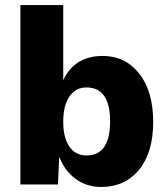

<svg xmlns="http://www.w3.org/2000/svg" viewBox="-20 -732 667 762"><path d="M388 -510Q477 -510 532.5 -440Q588 -370 588 -248Q588 -127 532 -58.5Q476 10 382 10Q323 10 279.5 -22.5Q236 -55 215 -110L210 0H61V-712H231V-414Q276 -510 388 -510ZM323 -115Q417 -115 417 -250Q417 -385 323 -385Q280 -385 255.5 -349Q231 -313 231 -249Q231 -185 255.5 -150Q280 -115 323 -115Z"/></svg>

Font: Elaine Sans
Style: Bold
Weight: 700
Designer: Wei Huang
Foundry: Wei Huang
Version: Version 2.001;December 24, 2019;FontCreator 12.0.0.2547 64-b